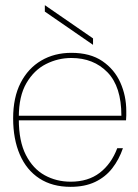

<svg xmlns="http://www.w3.org/2000/svg" viewBox="-20 -713 535 745"><path d="M254 12Q183 12 133 -20.5Q83 -53 57 -113Q31 -173 31 -254Q31 -335 60 -391.5Q89 -448 140 -478Q191 -508 257 -508Q330 -508 377 -476Q424 -444 447 -392.5Q470 -341 470 -282Q470 -272 470 -264.5Q470 -257 469 -246H42V-264H451Q451 -377 397 -432.5Q343 -488 257 -488Q205 -488 158.5 -464.5Q112 -441 82.5 -390.5Q53 -340 53 -259V-250Q53 -165 80.5 -111.5Q108 -58 153.5 -33Q199 -8 254 -8Q322 -8 367 -42.5Q412 -77 435 -138H457Q442 -94 415.5 -60Q389 -26 349 -7Q309 12 254 12ZM341 -539 154 -668V-693L341 -564Z"/></svg>

Font: DM Sans 36pt Thin
Style: Regular
Weight: 250
Designer: Colophon Foundry, Jonny Pinhorn
Foundry: Colophon Foundry
Version: Version 4.004;gftools[0.9.30]